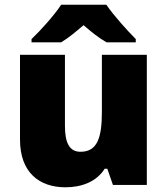

<svg xmlns="http://www.w3.org/2000/svg" viewBox="-20 -837 710 816"><path d="M432 -817H240C210 -771 152 -707 114 -671V-657H240C275 -679 300 -700 335 -730C370 -700 398 -677 433 -657H557V-671C523 -705 463 -771 432 -817ZM604 -604H413V-362C413 -252 394 -192 322 -192C275 -192 256 -230 256 -302V-604H65V-244C65 -102 149 -41 258 -41C326 -41 390 -64 425 -120H436L460 -51H604Z"/></svg>

Font: Noto Sans Tamil UI Black
Style: Regular
Weight: 900
Designer: Jelle Bosma - Monotype Design Team
Foundry: Monotype Imaging Inc.
Version: Version 2.004